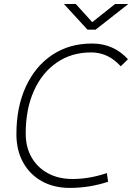

<svg xmlns="http://www.w3.org/2000/svg" viewBox="-20 -918 654 948"><path d="M325.2 9.8Q245.6 9.8 186.3 -23.4Q127 -56.6 94 -116.2Q61 -175.8 61 -255.4Q61 -389.6 107.7 -490.5Q154.3 -591.3 238.3 -647.2Q322.3 -703.1 434.1 -703.1Q541 -703.1 611.8 -625.5L576.2 -590.8Q514.2 -659.2 429.7 -659.2Q333 -659.2 260.3 -609.1Q187.5 -559.1 147.2 -469Q106.9 -378.9 106.9 -258.8Q106.9 -191.4 136 -140.9Q165 -90.3 217 -62.3Q269 -34.2 338.4 -34.2Q421.4 -34.2 507.8 -63.5L513.7 -20.5Q420.9 9.8 325.2 9.8ZM412.1 -771.5 295.4 -898.4H354L435.5 -808.6L548.3 -898.4H613.8L452.1 -771.5Z"/></svg>

Font: CaskaydiaCove NF ExtraLight
Style: Italic
Weight: 200
Italic angle: -10°
Designer: Aaron Bell
Foundry: Saja Typeworks
Version: Version 2111.001; VTT 6.35;Nerd Fonts 3.2.1